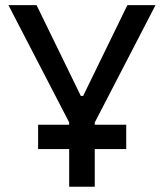

<svg xmlns="http://www.w3.org/2000/svg" viewBox="-20 -713 626 733"><path d="M125.5 -144V-236.8H461.9V-144ZM251.5 -231.4 12.2 -693.4H119.6L288.6 -346.7H297.4L466.3 -693.4H573.7L334.5 -231.4ZM244.1 0V-341.8H341.8V0Z"/></svg>

Font: Cascadia Mono
Style: Regular
Weight: 400
Monospace: yes
Designer: Aaron Bell
Foundry: Saja Typeworks
Version: Version 2102.003